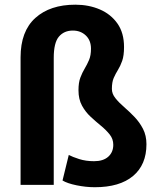

<svg xmlns="http://www.w3.org/2000/svg" viewBox="-20 -781 672 811"><path d="M207 -536.6V0H66.9V-538.6Q66.9 -648.9 129.2 -705.1Q191.4 -761.2 298.3 -761.2Q355 -761.2 401.6 -741.2Q448.2 -721.2 476.1 -681.6Q503.9 -642.1 503.9 -582.5Q503.9 -545.9 496.1 -523.9Q488.3 -502 478.3 -485.8Q468.3 -469.7 460.4 -451.9Q452.6 -434.1 452.6 -405.3Q452.6 -384.8 467.3 -366.5Q481.9 -348.1 503.9 -329.1Q525.9 -310.1 547.6 -287.6Q569.3 -265.1 584 -236.8Q598.6 -208.5 598.6 -171.9Q598.6 -85 542 -37.6Q485.4 9.8 380.4 9.8Q342.8 9.8 303.5 1.7Q264.2 -6.3 244.1 -18.6L270.5 -126.5Q286.1 -118.2 314.5 -109.1Q342.8 -100.1 377.4 -100.1Q416 -100.1 437.3 -119.1Q458.5 -138.2 458.5 -169.4Q458.5 -193.8 443.6 -212.6Q428.7 -231.4 407 -249.3Q385.3 -267.1 363.3 -287.4Q341.3 -307.6 326.4 -334.7Q311.5 -361.8 311.5 -399.9Q311.5 -432.6 319.6 -453.6Q327.6 -474.6 337.9 -491.7Q348.1 -508.8 356.2 -527.8Q364.3 -546.9 364.3 -575.2Q364.3 -610.4 342.5 -631.1Q320.8 -651.9 287.6 -651.9Q250.5 -651.9 228.8 -626.2Q207 -600.6 207 -536.6Z"/></svg>

Font: Vazirmatn UI
Style: Bold
Weight: 700
Designer: Saber Rastikerdar
Foundry: Saber Rastikerdar
Version: Version 33.003